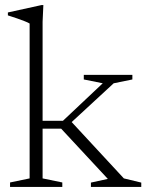

<svg xmlns="http://www.w3.org/2000/svg" viewBox="-20 -735 576 755"><path d="M250.5 -244.5 254 -263.5 467 -33.5 535.5 -17V0H337.5V-17L404 -31.5L220.5 -229H135.5V-260H227.5L384 -407.5L309.5 -422.5V-440.5H500.5V-422.5L427 -407.5ZM147.5 -33.5 225 -17.5V0H19.5V-17.5L96.5 -33.5V-642.5Q90 -646.5 77.2 -651.5Q64.5 -656.5 47.5 -662.5Q30.5 -668.5 11 -674.5V-686L143 -715H150.5L147.5 -649.5Z"/></svg>

Font: Newsreader 16pt Light
Style: Regular
Weight: 300
Designer: Hugues Gentile
Foundry: Production Type
Version: Version 1.003